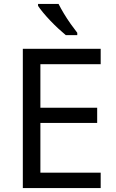

<svg xmlns="http://www.w3.org/2000/svg" viewBox="-20 -964 596 984"><path d="M496 0H97V-714H496V-635H187V-412H478V-334H187V-79H496ZM280 -944Q291 -922 307.5 -894.5Q324 -867 342.5 -841Q361 -815 376 -796V-784H317Q300 -798 279 -817.5Q258 -837 237.5 -858.5Q217 -880 200.5 -900Q184 -920 175 -934V-944Z"/></svg>

Font: Noto Sans Khmer UI
Style: Regular
Weight: 400
Designer: Danh Hong and the Monotype Design Team
Foundry: Monotype Imaging Inc.
Version: Version 2.002